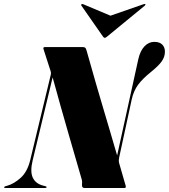

<svg xmlns="http://www.w3.org/2000/svg" viewBox="-74 -934 839 954"><path d="M88 -136Q75 -81 89 -51.2Q103 -21.5 139.5 -12L151 -9Q157.5 -7.5 157.5 -4Q157.5 0 150.5 0H-47.5Q-53.5 0 -53.5 -3.5Q-53.5 -6.5 -47.5 -8.5L-38.5 -11Q-4.5 -20.5 28.8 -50.5Q62 -80.5 76 -138L178.5 -563.5Q180.5 -572 177.5 -580.8Q174.5 -589.5 172 -597.5L142.5 -689Q138.5 -700 148.5 -700H337.5Q343.5 -700 348 -697.8Q352.5 -695.5 356 -683.5Q381.5 -592.5 401 -525.2Q420.5 -458 437.2 -401.8Q454 -345.5 470.8 -288.5Q487.5 -231.5 508 -161.5L613 -639Q622.5 -681.5 643.8 -703.8Q665 -726 692.5 -726Q719 -726 732.2 -712.5Q745.5 -699 745.5 -677.5Q745.5 -651.5 729.5 -629Q713.5 -606.5 675 -575.5Q635 -543.5 612.5 -513.2Q590 -483 580.5 -440L518.5 -153.5Q514.5 -134.5 518 -123.5L550.5 -11Q553.5 0 544.5 0H345.5Q332 0 333.5 -16Q334.5 -26 334 -31.2Q333.5 -36.5 332.5 -41Q321 -81.5 303.8 -140.2Q286.5 -199 266.8 -267.8Q247 -336.5 226.5 -409Q206 -481.5 187.5 -549.5ZM458.5 -752.5Q451.5 -746 446.5 -746Q442 -746 437.5 -752.5L330.5 -906Q327.5 -910.5 332 -913.5Q334 -915.5 339.5 -913L475 -856L639 -913Q645.5 -915.5 648 -913.5Q650 -910.5 645.5 -906Z"/></svg>

Font: Fraunces 144pt Black
Style: Italic
Weight: 900
Italic angle: -16°
Version: Version 1.000;[0bf87f6ff]